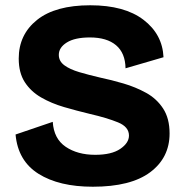

<svg xmlns="http://www.w3.org/2000/svg" viewBox="-20 -694 700 728"><path d="M332 14Q204 14 126 -35Q48 -84 39 -184L180 -232Q184 -168 229 -137.5Q274 -107 341 -107Q403 -107 436 -129.5Q469 -152 469 -180Q469 -213 427.5 -230Q386 -247 321 -262Q271 -274 223 -288Q175 -302 136 -324.5Q97 -347 74 -382.5Q51 -418 51 -472Q51 -563 120.5 -618.5Q190 -674 322 -674Q452 -674 524 -619Q596 -564 600 -477L456 -435Q455 -493 420 -522.5Q385 -552 321 -552Q264 -552 233.5 -533Q203 -514 203 -486Q203 -462 224 -446.5Q245 -431 280.5 -420.5Q316 -410 359 -400Q402 -391 448 -377.5Q494 -364 534 -342Q574 -320 598.5 -282.5Q623 -245 623 -188Q623 -96 549.5 -41Q476 14 332 14Z"/></svg>

Font: Bricolage Grotesque 12pt ExtraBold
Style: Regular
Weight: 800
Designer: Mathieu Triay
Foundry: Atelier Triay
Version: Version 1.001; ttfautohint (v1.8.4.7-5d5b);gftools[0.9.33.de